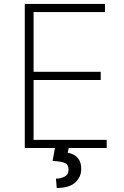

<svg xmlns="http://www.w3.org/2000/svg" viewBox="-20 -747 628 969"><path d="M105.1 0V-727.3H509.9V-686.1H149.5V-384.6H488.3V-343.4H149.5V-41.2H518.5V0ZM257.8 -2.8H327.4L321.7 23.8Q336.3 25.9 352.1 34.1Q367.9 42.3 378.9 59.5Q389.9 76.7 389.9 106.5Q389.6 147.4 359.2 174.5Q328.8 201.7 266.3 201.7L262.4 154.8Q287.3 154.5 306.6 144.2Q326 133.9 326 108.3Q324.9 82 306.3 74.8Q287.6 67.5 245.4 65Z"/></svg>

Font: Inter UI Extra Light
Style: Regular
Weight: 200
Designer: Rasmus Andersson
Foundry: rsms
Version: 3.2;8d6f07862